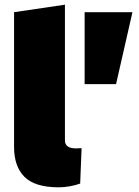

<svg xmlns="http://www.w3.org/2000/svg" viewBox="-20 -790 591 819"><path d="M231 9Q129 9 84.5 -35.5Q40 -80 40 -163V-738L257 -770V-190Q257 -174 269 -165.5Q281 -157 304 -157Q309 -157 315 -157.5Q321 -158 328 -158L322 -7Q303 0 278.5 4.5Q254 9 231 9ZM341 -431V-738H545L475 -431Z"/></svg>

Font: REM Black
Style: Regular
Weight: 900
Designer: Octavio Pardo
Foundry: Ashler Design
Version: Version 1.005;gftools[0.9.28]